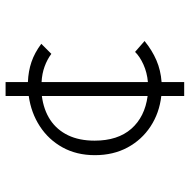

<svg xmlns="http://www.w3.org/2000/svg" viewBox="-16 -584 680 688"><g transform="rotate(-90 324.0 -240.0)"><path d="M324 80V-2Q263 -9 215 -40.5Q167 -72 139.5 -123Q112 -174 112 -240Q112 -305.5 139.8 -355.8Q167.5 -406 215.5 -437.2Q263.5 -468.5 324 -477V-560H374V-480Q413 -478.5 446 -467.2Q479 -456 511 -432L475 -396Q455 -411 429.5 -420.2Q404 -429.5 374 -431V-50Q408 -53 436.8 -66Q465.5 -79 482 -96L521 -62Q488 -35 452 -19.5Q416 -4 374 -1V80ZM324 -51V-430Q274 -423.5 238.2 -399.8Q202.5 -376 183.2 -336Q164 -296 164 -241Q164 -158 206.5 -109.5Q249 -61 324 -51Z"/></g></svg>

Font: Geologica Thin Roman Thin
Style: Regular
Weight: 250
Version: Version 1.010;gftools[0.9.28]